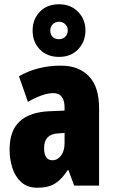

<svg xmlns="http://www.w3.org/2000/svg" viewBox="-20 -871 534 901"><path d="M266 -563Q349 -563 397 -513.5Q445 -464 445 -363V0H328L301 -73H298Q271 -31 239.5 -10.5Q208 10 156 10Q109 10 80 -16Q51 -42 38 -83Q25 -124 25 -169Q25 -258 72.5 -301.5Q120 -345 211 -349L283 -352V-366Q283 -434 230 -434Q183 -434 111 -393L69 -513Q110 -537 159.5 -550Q209 -563 266 -563ZM253 -245Q187 -242 187 -176Q187 -119 226 -119Q250 -119 266.5 -141Q283 -163 283 -198V-247ZM257 -604Q201 -604 167 -639Q133 -674 133 -727Q133 -781 167 -816Q201 -851 257 -851Q312 -851 346.5 -815.5Q381 -780 381 -728Q381 -676 347 -640Q313 -604 257 -604ZM257 -687Q274 -687 286 -698.5Q298 -710 298 -728Q298 -746 286 -757.5Q274 -769 257 -769Q240 -769 228 -757.5Q216 -746 216 -728Q216 -710 226.5 -698.5Q237 -687 257 -687Z"/></svg>

Font: Noto Sans Sinhala UI ExtraCondensed Black
Style: Regular
Weight: 900
Width: 2
Designer: Jelle Bosma - Monotype Design Team
Foundry: Monotype Imaging Inc.
Version: Version 2.006; ttfautohint (v1.8.4.7-5d5b)